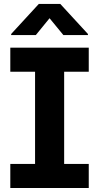

<svg xmlns="http://www.w3.org/2000/svg" viewBox="-20 -947 499 967"><path d="M31.9 -707H427V-585.8H31.9ZM31.9 -121.2H427V0H31.9ZM303.1 0H156.6V-707H303.1ZM229.6 -855.2 160.5 -770.5H36.2V-775.8L175.4 -927.1H283.7L422.9 -775.8V-770.5H299.1Z"/></svg>

Font: Pretendard GOV Variable
Style: Regular
Weight: 400
Designer: Base glyphs from Inter by Rasmus Andersson; Hangul glyphs from Noto Sans CJK(Source Han Sans) by Jang Soo-young and Kang
Foundry: Kil Hyung-jin
Version: Version 1.307;Glyphs 3.2 (3192)